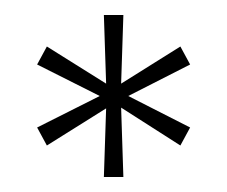

<svg xmlns="http://www.w3.org/2000/svg" viewBox="-20 -824 303 256"><path d="M29.5 -654 113 -696 29.5 -738 42.5 -762 121.5 -712.5 118.5 -804H144.5L141.5 -712.5L220.5 -762L233.5 -738L151 -696L233.5 -654L220.5 -630L141.5 -680.5L144.5 -588H118.5L121.5 -679.5L42.5 -630Z"/></svg>

Font: Big Shoulders Thin
Style: Regular
Weight: 100
Version: Version 2.002